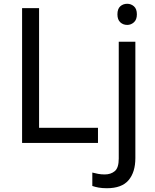

<svg xmlns="http://www.w3.org/2000/svg" viewBox="-20 -757 822 1017"><path d="M97 0V-714H187V-80H499V0ZM602 -681Q602 -710 617 -723.5Q632 -737 654 -737Q674 -737 689.5 -723.5Q705 -710 705 -681Q705 -653 689.5 -639Q674 -625 654 -625Q632 -625 617 -639Q602 -653 602 -681ZM546 240Q521 240 502 236.5Q483 233 469 228V157Q484 161 500 164Q516 167 535 167Q567 167 588 149.5Q609 132 609 83V-536H697V80Q697 155 661 197.5Q625 240 546 240Z"/></svg>

Font: Noto IKEA Arabic
Style: Regular
Weight: 400
Designer: Monotype Design Team
Foundry: Monotype Imaging Inc.
Version: Version 1.200